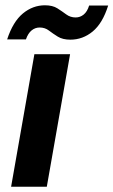

<svg xmlns="http://www.w3.org/2000/svg" viewBox="-20 -706 429 726"><path d="M22 0 110 -501H245L157 0ZM7 -557Q29 -624 66.5 -655Q104 -686 150 -686Q179 -686 197 -674.5Q215 -663 230.5 -651.5Q246 -640 266 -640Q283 -640 296.5 -651Q310 -662 317 -685H389Q368 -618 330.5 -587Q293 -556 246 -556Q217 -556 198.5 -567.5Q180 -579 165 -590.5Q150 -602 130 -602Q113 -602 99.5 -591Q86 -580 78 -557Z"/></svg>

Font: DM Sans 18pt
Style: Bold Italic
Weight: 700
Italic angle: -10°
Designer: Colophon Foundry, Jonny Pinhorn
Foundry: Colophon Foundry
Version: Version 4.004;gftools[0.9.30]